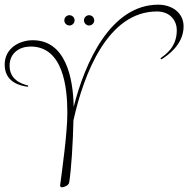

<svg xmlns="http://www.w3.org/2000/svg" viewBox="-20 -766 805 821"><path d="M101 -400C68 -408 21 -427 21 -485C21 -540 64 -567 111 -567C250 -567 268 -393 268 -283C268 -196 245 -34 237 27C237 32 241 35 245 35C253 35 275 27 276 13C285 -42 292 -158 294 -251C339 -454 442 -717 651 -717C710 -717 736 -675 736 -637C736 -564 688 -533 666 -517L670 -512C694 -527 765 -574 765 -653C765 -715 711 -746 657 -746C453 -746 343 -498 295 -309C293 -433 261 -594 120 -594C62 -594 0 -559 0 -490C0 -415 65 -399 99 -395ZM255 -679C255 -667 265 -657 277 -657C289 -657 299 -667 299 -679C299 -691 289 -701 277 -701C265 -701 255 -691 255 -679ZM339 -679C339 -667 349 -657 361 -657C373 -657 383 -667 383 -679C383 -691 373 -701 361 -701C349 -701 339 -691 339 -679Z"/></svg>

Font: Stalemate
Style: Regular
Weight: 400
Designer: Astigmatic (AOETI)
Foundry: Astigmatic (AOETI)
Version: Version 001.000